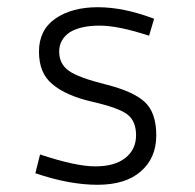

<svg xmlns="http://www.w3.org/2000/svg" viewBox="-20 -503 540 532"><path d="M78 -23 91 -75Q190 -42 244 -42Q298 -42 327.5 -65.5Q357 -89 357 -128Q357 -167 333.5 -185.5Q310 -204 236 -221Q162 -238 125 -270Q88 -300 88 -360Q88 -420 133.5 -451.5Q179 -483 251 -483Q323 -483 407 -451L393 -404Q308 -432 256 -432Q204 -432 174 -414Q144 -394 144 -360Q144 -326 170.5 -307Q197 -288 273 -269Q349 -250 381 -220.5Q413 -191 413 -128Q413 -65 370 -28Q328 9 250 9Q172 9 78 -23Z"/></svg>

Font: TypoPRO Lekton
Style: Regular
Weight: 400
Monospace: yes
Designer: Paolo Mazzetti, Luciano Perondi, Raffaele Flato, Elena Papassissa, Emilio Macchia, Michela Povoleri, Tobias Seemiller, R
Version: Version 34.000